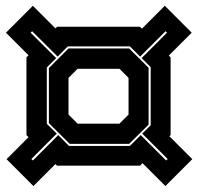

<svg xmlns="http://www.w3.org/2000/svg" viewBox="-24 -630 667 646"><path d="M88.5 -4 -2 -94.5 72 -168.5 65 -175.5V-437L72 -444L-4 -520L86.5 -610.5L162.5 -534.5L168 -540H447L453.5 -533.5L530.5 -610.5L621 -520L544 -443L550 -437V-175.5L546 -171.5L623 -94.5L532.5 -4L455.5 -81L447 -72.5H168L162.5 -78ZM86.5 -90 172 -175.5 208 -139H413L449.5 -175.5L535 -90L540 -95L454.5 -180.5L483 -208.5V-404L452.5 -434.5L538 -520L533 -525L447.5 -439.5L413 -474H204L170 -439.5L84 -525L79 -520L165 -434.5L133.5 -403V-213.5L167 -180.5L81.5 -95ZM210.5 -146 140.5 -215.5V-401L206.5 -467H410.5L476 -402V-210.5L410.5 -146ZM237 -214H378L408.5 -244.5V-368L378 -398.5H237L206.5 -368V-244.5Z"/></svg>

Font: Tourney Expanded ExtraBold
Style: Regular
Weight: 800
Width: 7
Designer: Tyler Finck
Foundry: Etcetera Type Co
Version: Version 1.010; ttfautohint (v1.8.3)